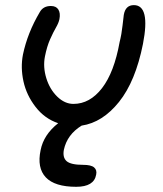

<svg xmlns="http://www.w3.org/2000/svg" viewBox="-20 -510 629 743"><path d="M274.9 212.9Q191.9 212.9 157.2 176.3Q122.6 139.6 137.2 70.8Q148.9 11.2 205.1 -33.2Q152.8 -50.8 117.7 -96.2Q82.5 -141.6 70.8 -195.1Q59.1 -248.5 68.8 -298.8Q86.4 -382.8 133.8 -462.9Q147 -486.8 176.8 -486.8Q197.3 -486.8 205.8 -473.1Q214.4 -459.5 210 -436Q207 -421.4 196.8 -403.8Q186.5 -386.2 174.1 -358.4Q161.6 -330.6 153.8 -291Q146 -250.5 159.2 -207.5Q172.4 -164.6 201.4 -136.2Q230.5 -107.9 264.2 -107.9Q327.6 -107.9 374.8 -168.9Q421.9 -230 442.9 -347.2Q450.7 -377.9 454.3 -412.1Q458 -446.3 459 -452.1Q465.3 -490.2 498 -490.2Q562.5 -490.2 533.2 -339.8Q504.4 -195.3 440.7 -115.7Q377 -36.1 295.9 -23.9Q239.7 10.7 227.1 69.8Q221.7 99.6 238 113.8Q254.4 127.9 301.8 127.9Q332.5 127.9 344.2 137.9Q356 147.9 352.1 166Q343.8 212.9 274.9 212.9Z"/></svg>

Font: Shantell Sans Irregular Bouncy
Style: Italic
Weight: 400
Italic angle: -11.31°
Designer: Stephen Nixon, Anya Danilova, Shantell Martin
Foundry: Arrow Type
Version: Version 1.006;[9816181b4]